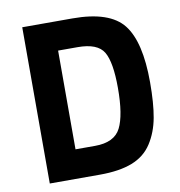

<svg xmlns="http://www.w3.org/2000/svg" viewBox="-78 -762 783 835"><g transform="rotate(-10 313.0 -345.0)"><path d="M297 0H75V-690H297Q461 -690 521 -613.5Q581 -537 581 -358Q581 -265 569.5 -202.5Q558 -140 527 -92Q496 -44 439.5 -22Q383 0 297 0ZM439 -358Q439 -472 412 -517.5Q385 -563 297 -563H211V-127H297Q383 -127 411 -182.5Q439 -238 439 -358Z"/></g></svg>

Font: TypoPRO Titillium Maps
Style: 999 wt
Weight: 900
Designer: Campivisivi
Foundry: Accademia di Belle Arti di Urbino and students of MA course of Visual design
Version: Version 001.001